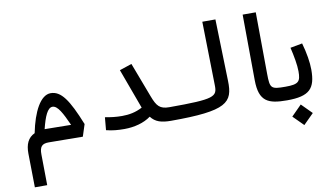

<svg xmlns="http://www.w3.org/2000/svg" viewBox="-93 -912 2531 1451"><g transform="rotate(-10 1172.0 -186.5)"><path d="M65.9 319.3H160.6L157.7 84C156.7 22.9 176.3 2.9 228.5 2.9C285.2 2.9 409.7 3.9 489.3 5.4L519 -86.4C439.9 -283.7 386.2 -360.8 306.2 -360.8C228.5 -360.8 167.5 -245.1 135.3 -84C83 -60.1 61 -11.2 62 60.1ZM214.8 -100.6C238.3 -195.3 264.2 -257.3 302.2 -257.3C342.3 -257.3 375 -192.4 417.5 -98.1C358.9 -99.1 285.2 -100.6 227.5 -100.6C223.1 -100.6 218.8 -100.6 214.8 -100.6Z M809.6 2.9C884.8 2.9 960.4 -16.6 1013.2 -55.7C1048.3 -10.3 1093.3 2.4 1166 2.9C1189.5 2.9 1208.5 -9.3 1208.5 -55.2C1208.5 -94.7 1196.8 -100.6 1171.9 -100.6C1099.1 -100.6 1076.7 -127.9 1047.4 -205.1L946.3 -472.2L852.5 -440.9L965.3 -133.8C914.1 -106.4 862.3 -97.2 809.6 -97.2C762.2 -97.2 724.6 -102.1 679.2 -110.4L670.4 -12.7C715.3 -0.5 763.7 2.9 809.6 2.9Z M1166 2.9C1597.7 2.9 1647.9 -52.2 1643.1 -219.7L1629.9 -693.4H1529.3L1539.1 -205.1C1541 -116.7 1522 -100.6 1171.9 -100.6C1152.3 -100.6 1137.7 -89.4 1137.7 -51.3C1137.7 -16.1 1147 2.9 1166 2.9Z M2057.6 2.9C2074.7 2.9 2085.4 -11.2 2085.4 -59.1C2085.4 -83 2078.1 -100.6 2063.5 -100.6C1952.6 -100.6 1944.3 -107.4 1943.4 -220.2L1939.5 -693.4H1838.9L1842.8 -188.5C1844.2 -24.4 1913.6 2.9 2057.6 2.9Z M2057.6 2.9C2231.4 2.9 2277.8 -49.8 2277.8 -193.8C2277.8 -250 2265.6 -324.7 2243.7 -400.9L2151.4 -383.8C2167.5 -315.9 2180.2 -246.6 2180.2 -198.2C2180.2 -119.1 2164.6 -100.6 2063.5 -100.6ZM2153.3 209.5 2231.9 130.9 2153.3 51.8 2074.7 130.9Z"/></g></svg>

Font: Cascadia Code PL
Style: Regular
Weight: 400
Monospace: yes
Designer: Aaron Bell
Foundry: Saja Typeworks
Version: Version 2404.023